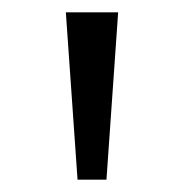

<svg xmlns="http://www.w3.org/2000/svg" viewBox="-20 -725 299 312"><path d="M106 -433 87 -705H172L153 -433Z"/></svg>

Font: Nunito Sans 10pt Expanded Light
Style: Regular
Weight: 300
Width: 7
Designer: Vernon Adams
Foundry: Vernon Adams
Version: Version 3.101;gftools[0.9.27]